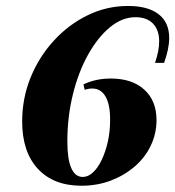

<svg xmlns="http://www.w3.org/2000/svg" viewBox="-20 -602 579 634"><path d="M249.2 11.3Q156.5 11.3 104.8 -44.8Q53.2 -100.8 53.2 -200.8Q53.2 -277.4 81 -346Q108.9 -414.5 157.7 -467.7Q206.5 -521 269.4 -551.6Q332.3 -582.3 402.4 -582.3Q468.5 -582.3 503.6 -555.2Q538.7 -528.2 538.7 -476.6Q538.7 -441.1 521.8 -394.4H491.9Q499.2 -416.1 502.4 -433.5Q505.6 -450.8 505.6 -465.3Q505.6 -503.2 485.1 -524.2Q464.5 -545.2 427.4 -545.2Q383.1 -545.2 342.7 -511.7Q302.4 -478.2 270.6 -421Q238.7 -363.7 220.6 -289.9Q202.4 -216.1 202.4 -134.7Q202.4 -76.6 215.3 -47.2Q228.2 -17.7 253.2 -17.7Q271 -17.7 287.1 -32.7Q303.2 -47.6 315.7 -73.8Q328.2 -100 335.9 -133.5Q343.5 -166.9 343.5 -203.2Q344.4 -254.8 329 -282.3Q313.7 -309.7 284.7 -309.7Q272.6 -309.7 259.7 -305.6L255.6 -323.4Q296 -342.7 346 -342.7Q416.1 -342.7 456.5 -306Q496.8 -269.4 496.8 -205.6Q496.8 -160.5 477.8 -121Q458.9 -81.5 424.6 -52Q390.3 -22.6 345.6 -5.6Q300.8 11.3 249.2 11.3Z"/></svg>

Font: Playfair 5pt SemiExpanded Light Black
Style: Italic
Weight: 900
Italic angle: -15.6°
Version: Version 2.001;gftools[0.9.30]